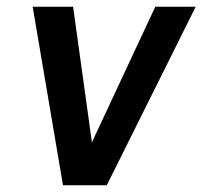

<svg xmlns="http://www.w3.org/2000/svg" viewBox="-20 -550 616 570"><path d="M167 0H297L561 -530H441L276 -177Q270 -164 264 -151.5Q258 -139 253 -127Q251 -139 249.5 -151.5Q248 -164 246 -177L197 -530H77Z"/></svg>

Font: Iosevka Sparkle SmBdObl
Style: Regular
Weight: 600
Italic angle: -9°
Designer: Belleve Invis
Foundry: Belleve Invis
Version: Version 4.5.0; ttfautohint (v1.8.3)